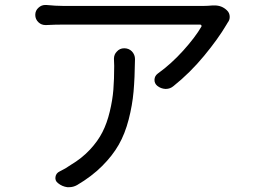

<svg xmlns="http://www.w3.org/2000/svg" viewBox="-20 -741 1040 784"><path d="M445.3 -501Q445.3 -518.6 457 -530.3Q468.8 -543.9 487.3 -543.9Q505.9 -543.9 518.6 -531.2Q531.2 -517.6 531.2 -500Q531.2 -499 531.2 -499Q530.3 -422.9 525.4 -367.2Q520.5 -311.5 505.4 -252.9Q490.2 -194.3 464.8 -149.9Q439.5 -105.5 397 -63Q354.5 -20.5 294.9 14.6Q279.3 23.4 261.7 23.4Q257.8 23.4 254.9 23.4Q233.4 20.5 216.8 6.8Q204.1 -2.9 206.5 -18.6Q209 -34.2 223.6 -41Q248 -52.7 268.6 -67.4Q314.5 -94.7 347.2 -129.9Q379.9 -165 398.4 -201.7Q417 -238.3 428.2 -285.2Q439.5 -332 442.9 -374.5Q446.3 -417 446.3 -471.7ZM848.6 -718.8Q852.5 -718.8 856.4 -718.8Q885.7 -718.8 906.2 -699.2Q918 -688.5 918 -671.9Q918 -659.2 910.2 -649.4Q906.2 -643.6 904.3 -639.6Q871.1 -583 813.5 -513.2Q755.9 -443.4 688.5 -389.6Q674.8 -377.9 657.2 -377.9Q656.2 -377.9 655.3 -377.9Q636.7 -378.9 622.1 -390.6Q610.4 -400.4 610.8 -415.5Q611.3 -430.7 624 -440.4Q678.7 -479.5 728 -534.2Q777.3 -588.9 802.7 -632.8Q803.7 -634.8 802.2 -637.7Q800.8 -640.6 796.9 -640.6H238.3Q204.1 -640.6 168.9 -638.7Q167 -638.7 166 -638.7Q149.4 -638.7 137.7 -649.4Q124 -662.1 124 -680.2Q124 -698.2 137.7 -710Q149.4 -720.7 165 -720.7Q167 -720.7 168.9 -720.7Q208 -716.8 238.3 -716.8H811.5Q826.2 -716.8 848.6 -718.8Z"/></svg>

Font: Gen Jyuu GothicX Regular
Style: Regular
Weight: 400
Designer: [Source Han Sans]
Ryoko NISHIZUKA  (kana & ideographs); Paul D. Hunt (Latin, Greek & Cyrillic); Wenlong ZHANG  (bopomofo
Version: Version 1.002.20150607